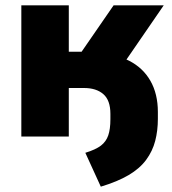

<svg xmlns="http://www.w3.org/2000/svg" viewBox="-20 -512 646 720"><path d="M358 188 300 61Q339 49 358.5 34Q378 19 386 -4.5Q394 -28 394 -65V-85Q394 -136 367.5 -159Q341 -182 295 -182H238V0H60V-492H238V-318H286L406 -492H594L418 -236L337 -311Q411 -311 463.5 -284.5Q516 -258 544 -209Q572 -160 572 -92V-66Q572 -22 562 16.5Q552 55 528 87.5Q504 120 462.5 144.5Q421 169 358 188Z"/></svg>

Font: Nunito Sans 12pt Black
Style: Regular
Weight: 900
Designer: Vernon Adams
Foundry: Vernon Adams
Version: Version 3.101;gftools[0.9.27]